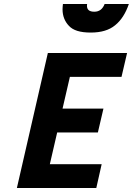

<svg xmlns="http://www.w3.org/2000/svg" viewBox="-20 -947 669 967"><path d="M418 -918C418 -921 418 -924 419 -927C419 -927 297 -927 297 -927C297 -927 297 -927 297 -927C296 -918 295 -909 295 -900C295 -900 295 -900 295 -900C295 -867 306 -839 327 -817C348 -794 384 -783 437 -783C489 -783 530 -795 560 -820C590 -844 613 -880 629 -927C629 -927 507 -927 507 -927C507 -927 507 -927 507 -927C497 -901 480 -888 455 -888C430 -888 418 -898 418 -918C418 -918 418 -918 418 -918ZM465 0C465 0 492 -120 492 -120C492 -120 231 -120 231 -120C231 -120 268 -280 268 -280C268 -280 473 -280 473 -280C473 -280 501 -400 501 -400C501 -400 295 -400 295 -400C295 -400 332 -560 332 -560C332 -560 592 -560 592 -560C592 -560 620 -680 620 -680C620 -680 221 -680 221 -680C221 -680 65 0 65 0C65 0 465 0 465 0Z"/></svg>

Font: My Font
Style: Bold Italic
Weight: 500
Version: Version 0.001